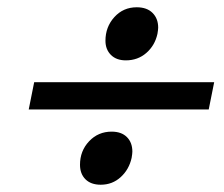

<svg xmlns="http://www.w3.org/2000/svg" viewBox="-20 -579 617 528"><path d="M270 -467Q270 -505 294.5 -532Q319 -559 356 -559Q384 -559 399.5 -543.5Q415 -528 415 -503Q415 -498 413 -486Q406 -454 382.5 -433.5Q359 -413 326 -413Q300 -413 285 -428Q270 -443 270 -467ZM74 -353H569L554 -278H59ZM200 -126Q200 -164 225 -190.5Q250 -217 287 -217Q314 -217 329 -202Q344 -187 344 -162Q344 -157 342 -145Q335 -113 312 -92Q289 -71 257 -71Q230 -71 215 -86Q200 -101 200 -126Z"/></svg>

Font: Taviraj SemiBold
Style: Italic
Weight: 600
Italic angle: -12°
Designer: Katatrad Team
Foundry: CadsonDemak
Version: Version 1.001